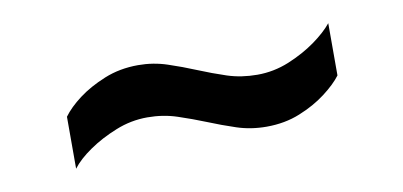

<svg xmlns="http://www.w3.org/2000/svg" viewBox="-32 -441 583 278"><g transform="rotate(-10 260.0 -302.0)"><path d="M62.7 -229.9V-306.3Q71.8 -318.8 88.1 -331.1Q104.4 -343.4 127.2 -352.7Q150 -362 177 -362Q199.1 -362 219.6 -355.2Q240.2 -348.4 260.2 -340.1Q280.3 -331.8 300.9 -325Q321.4 -318.3 345 -318.3Q369.1 -318.3 391.6 -327.5Q414.1 -336.8 431.7 -349.4Q449.2 -362 458.8 -374V-297.2Q450.2 -285.6 433.4 -272.8Q416.6 -260 394.3 -251Q372 -241.9 345 -241.9Q321.9 -241.9 301.4 -248.7Q280.8 -255.5 261 -263.6Q241.2 -271.6 220.6 -278.4Q200.1 -285.2 177 -285.2Q152.9 -285.2 130.4 -276.1Q107.9 -267.1 90.1 -254.8Q72.2 -242.5 62.7 -229.9Z"/></g></svg>

Font: Archivo SemiBold Condensed
Style: Regular
Weight: 600
Width: 3
Version: Version 2.001